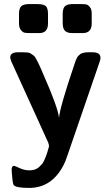

<svg xmlns="http://www.w3.org/2000/svg" viewBox="-20 -714 540 940"><path d="M30 -432Q30 -458 67 -458H94Q107 -458 116 -457Q125 -456 133.5 -450Q142 -444 146.5 -440.5Q151 -437 158 -423.5Q165 -410 168.5 -403.5Q172 -397 181.5 -375Q191 -353 196 -341Q263 -189 269 -137Q273 -189 344 -398Q345 -400 347.5 -408.5Q350 -417 351.5 -419.5Q353 -422 356 -429Q359 -436 362 -439Q365 -442 370 -446.5Q375 -451 380.5 -453Q386 -455 393.5 -456.5Q401 -458 411 -458H435Q472 -458 472 -430Q472 -422 466 -406L313 39Q300 78 292 93Q234 206 123 206Q60 206 48 193Q44 189 41.5 170Q39 151 38 134L37 117Q37 98 49 98Q53 98 76 109Q99 120 125 120Q139 120 150.5 116Q162 112 170.5 104.5Q179 97 185 90Q191 83 196 72Q201 61 203.5 54.5Q206 48 209.5 38Q213 28 213 27Q220 4 220 3Q220 -5 216 -16L35 -414Q30 -429 30 -432ZM73 -601V-645Q73 -674 84.5 -684Q96 -694 122 -694H164Q175 -694 181.5 -693Q188 -692 197 -688.5Q206 -685 210.5 -674.5Q215 -664 215 -648V-599Q215 -552 172 -552H125Q109 -552 100 -554Q91 -556 82 -567.5Q73 -579 73 -601ZM287 -601V-645Q287 -674 298.5 -684Q310 -694 336 -694H377Q393 -694 401.5 -692.5Q410 -691 419.5 -680Q429 -669 429 -648V-599Q429 -552 385 -552H338Q327 -552 320 -553Q313 -554 304.5 -558.5Q296 -563 291.5 -573.5Q287 -584 287 -601Z"/></svg>

Font: CMU Sans Serif
Style: Bold
Weight: 700
Version: Version 0.7.0